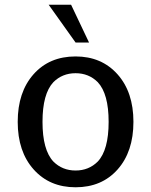

<svg xmlns="http://www.w3.org/2000/svg" viewBox="-20 -781 640 813"><path d="M357 -601H300L186 -761H281ZM394 -433Q356 -471 300 -471Q244 -471 206 -433Q160 -384 160 -265Q160 -146 206 -97Q244 -59 300 -59Q356 -59 394 -97Q440 -146 440 -265Q440 -384 394 -433ZM300 -542Q410 -542 477.5 -466.5Q545 -391 545 -265Q545 -139 478 -63.5Q411 12 300 12Q190 12 122.5 -63.5Q55 -139 55 -265Q55 -391 122 -466.5Q189 -542 300 -542Z"/></svg>

Font: Edlo
Style: Regular
Weight: 400
Monospace: yes
Version: Version 0.01